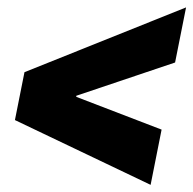

<svg xmlns="http://www.w3.org/2000/svg" viewBox="-20 -526 525 521"><path d="M187 -266.1V-263.2L418.5 -174.3L388.7 -24.4L20.5 -200.2L46.4 -330.1L484.9 -505.9L455.1 -356.4Z"/></svg>

Font: Roboto-BlackItalic
Style: Italic
Weight: 900
Italic angle: -12°
Designer: Google
Version: Version 1.100141; 2013